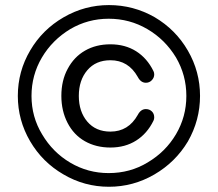

<svg xmlns="http://www.w3.org/2000/svg" viewBox="-20 -711 840 741"><path d="M224.6 -38.1Q143.6 -85 96.2 -166Q48.8 -247.1 48.8 -340.8Q48.8 -435.5 96.7 -516.6Q143.6 -596.7 225.1 -644Q306.6 -691.4 400.4 -691.4Q495.1 -691.4 577.1 -644.5Q658.2 -596.7 705.1 -515.6Q752 -434.6 752 -340.8Q752 -247.1 705.1 -165Q657.2 -85 575.7 -37.6Q494.1 9.8 400.4 9.8Q305.7 9.8 224.6 -38.1ZM549.8 -84Q619.1 -125 659.2 -192.9Q699.2 -260.7 699.2 -340.8Q699.2 -420.9 659.2 -489.3Q617.2 -558.6 548.8 -598.6Q480.5 -638.7 399.4 -638.7Q319.3 -638.7 251 -598.6Q181.6 -556.6 141.6 -488.8Q101.6 -420.9 101.6 -340.8Q101.6 -259.8 142.6 -192.4Q183.6 -123 251.5 -83Q319.3 -43 399.4 -43Q482.4 -43 549.8 -84ZM307.6 -166Q264.6 -190.4 240.7 -236.8Q216.8 -283.2 216.8 -340.8Q216.8 -400.4 241.2 -445.3Q265.6 -491.2 308.1 -515.6Q350.6 -540 406.2 -540Q462.9 -540 505.4 -513.2Q547.9 -486.3 572.3 -436.5Q575.2 -430.7 575.2 -423.8Q575.2 -411.1 565.9 -401.4Q556.6 -391.6 543 -391.6Q523.4 -391.6 511.7 -414.1Q475.6 -478.5 406.2 -478.5Q349.6 -478.5 316.9 -439.9Q284.2 -401.4 284.2 -340.8Q284.2 -280.3 316.9 -241.7Q349.6 -203.1 406.2 -203.1Q475.6 -203.1 511.7 -267.6Q523.4 -290 543 -290Q556.6 -290 565.9 -281.2Q575.2 -272.5 575.2 -257.8Q575.2 -251 572.3 -245.1Q547.9 -195.3 505.4 -168.5Q462.9 -141.6 406.2 -141.6Q350.6 -141.6 307.6 -166Z"/></svg>

Font: jf-openhuninn-1.1
Style: Regular
Weight: 400
Designer: [Kosugi Maru]
      Designed by Motoya company      

      [Varela Round]
      Joe Prince(Latin component); Avraham Co
Foundry: justfont CO.,LTD.
Version: 1.1